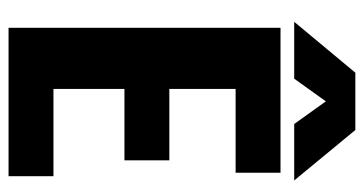

<svg xmlns="http://www.w3.org/2000/svg" viewBox="-221 -630 851 449"><g transform="rotate(90 204.5 -405.5)"><path d="M188 -271V-105H392V0H45V-636H384V-531H188V-376H355V-271ZM217 -742 164 -668H31L150 -811H284L402 -668H270Z"/></g></svg>

Font: Teko Semibold
Style: Regular
Weight: 600
Designer: Manushi Parikh, Jonny Pinhorn
Foundry: Indian Type Foundry
Version: Version 1.105;PS 1.0;hotconv 1.0.78;makeotf.lib2.5.61930; tt